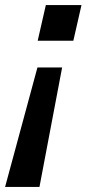

<svg xmlns="http://www.w3.org/2000/svg" viewBox="-55 -530 348 754"><path d="M265 -510 233 -370H93L125 -510ZM-35 204 92 -265H189L100 204Z"/></svg>

Font: Instrument Sans SemiCondensed SemiBold Italic
Style: Regular
Weight: 600
Width: 4
Italic angle: -13°
Designer: Rodrigo Fuenzalida
Foundry: fragTYPE
Version: Version 1.000; ttfautohint (v1.8.4.7-5d5b);gftools[0.9.28]